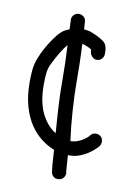

<svg xmlns="http://www.w3.org/2000/svg" viewBox="-76 -688 504 734"><g transform="rotate(10 176.5 -321.0)"><path d="M85 -348.6Q85 -311.5 91.3 -282.7Q97.7 -253.9 108.9 -232.9Q120.1 -211.9 133.8 -197.3Q147.5 -182.6 162.1 -173.8Q160.2 -200.2 158.2 -227.5Q156.2 -254.9 154.8 -281.2Q153.3 -307.6 152.8 -331.1Q152.3 -354.5 152.3 -372.1Q152.3 -406.2 151.4 -442.9Q150.4 -479.5 148.4 -513.7Q137.7 -502 123.5 -478.5Q109.4 -455.1 98.6 -432.6Q90.8 -418 87.9 -400.4Q85 -382.8 85 -348.6ZM332 -193.4Q341.8 -184.6 341.8 -171.9Q341.8 -163.1 335.9 -154.3Q335 -153.3 326.7 -144.5Q318.4 -135.7 303.7 -125.5Q289.1 -115.2 268.6 -106.9Q248 -98.6 222.7 -99.6Q224.6 -70.3 226.1 -51.3Q227.5 -32.2 228.5 -30.3Q228.5 -19.5 221.2 -11.2Q213.9 -2.9 201.2 -2.9Q190.4 -2 182.6 -9.3Q174.8 -16.6 173.8 -27.3Q172.9 -30.3 170.9 -53.2Q168.9 -76.2 167 -110.4Q141.6 -120.1 117.2 -138.7Q92.8 -157.2 73.2 -186Q53.7 -214.8 42 -255.4Q30.3 -295.9 30.3 -348.6Q30.3 -390.6 34.7 -413.1Q39.1 -435.5 48.8 -455.1Q49.8 -459 57.1 -473.6Q64.5 -488.3 75.7 -506.3Q86.9 -524.4 100.6 -541.5Q114.3 -558.6 127.9 -566.4Q132.8 -569.3 136.7 -570.8Q140.6 -572.3 145.5 -574.2Q144.5 -590.8 144.5 -600.1Q144.5 -609.4 143.6 -611.3Q143.6 -622.1 151.4 -630.4Q159.2 -638.7 170.9 -638.7Q181.6 -638.7 189.9 -631.3Q198.2 -624 198.2 -613.3L200.2 -584Q215.8 -582 223.6 -580.1Q226.6 -579.1 235.4 -575.7Q244.1 -572.3 253.9 -567.4Q263.7 -562.5 272.9 -556.6Q282.2 -550.8 287.1 -543.9Q289.1 -542 292 -533.2Q294.9 -524.4 294.9 -504.9Q294.9 -494.1 287.1 -485.8Q279.3 -477.5 267.6 -477.5Q256.8 -477.5 248.5 -486.8Q240.2 -496.1 240.2 -512.7Q234.4 -516.6 224.6 -521Q214.8 -525.4 203.1 -528.3Q205.1 -493.2 206.1 -451.2Q207 -409.2 207 -372.1Q207 -352.5 208 -327.1Q209 -301.8 210.9 -272.5Q212.9 -243.2 215.8 -212.9Q218.8 -182.6 222.7 -154.3Q238.3 -154.3 251.5 -159.7Q264.6 -165 273.9 -171.4Q283.2 -177.7 289.1 -183.6L293.9 -189.5Q301.8 -199.2 314.5 -199.2Q324.2 -199.2 332 -193.4Z"/></g></svg>

Font: Coming Soon
Style: Regular
Weight: 400
Designer: Dathan Boardman
Foundry: Open Window
Version: Version 1.000